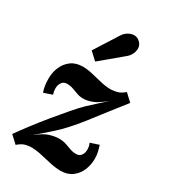

<svg xmlns="http://www.w3.org/2000/svg" viewBox="-193 -880 877 988"><g transform="rotate(30 245.5 -386.0)"><path d="M61 11 18 -29Q41 -62 74.5 -106Q108 -150 145 -195Q182 -240 213 -276Q246 -315 270 -338Q294 -361 315.5 -380Q337 -399 363 -423H362Q322 -390 294 -379.5Q266 -369 243 -369Q222 -369 204.5 -375.5Q187 -382 170 -388Q153 -394 134 -394Q114 -394 103.5 -379Q93 -364 93 -343Q93 -326 99 -309L49 -292Q43 -308 40 -327.5Q37 -347 37 -370Q37 -406 50.5 -438Q64 -470 91.5 -490.5Q119 -511 160 -511Q188 -511 219 -503.5Q250 -496 281.5 -488.5Q313 -481 341 -481Q352 -481 374.5 -485.5Q397 -490 421 -511L464 -471Q439 -439 414 -407.5Q389 -376 364.5 -344Q340 -312 315 -280Q251 -199 201 -154.5Q151 -110 113 -78H114Q155 -111 185.5 -120Q216 -129 239 -129Q264 -129 282.5 -122.5Q301 -116 317.5 -110Q334 -104 353 -104Q372 -104 382 -116.5Q392 -129 393 -147Q394 -157 392 -168Q390 -179 385 -189L436 -206Q441 -190 445.5 -171.5Q450 -153 450 -130Q450 -95 436.5 -62.5Q423 -30 395.5 -9.5Q368 11 327 11Q299 11 265.5 3.5Q232 -4 198.5 -11.5Q165 -19 136 -19Q125 -19 105 -14.5Q85 -10 61 11ZM201 -565 157 -606 246 -746Q257 -763 274 -773Q291 -783 309 -783Q327 -783 341 -770Q357 -756 358.5 -737.5Q360 -719 351.5 -701Q343 -683 328 -671Z"/></g></svg>

Font: Lora
Style: Bold Italic
Weight: 700
Italic angle: -3°
Designer: Olga Karpushina, Alexei Vanyashin (Cyrillic)
Foundry: Cyreal
Version: Version 3.004